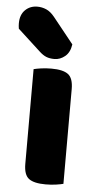

<svg xmlns="http://www.w3.org/2000/svg" viewBox="-78 -781 414 822"><g transform="rotate(5 129.0 -369.5)"><path d="M150 8Q100 8 78 -8.5Q56 -25 56 -72V-479Q67 -482 87.5 -485Q108 -488 132 -488Q182 -488 204 -471.5Q226 -455 226 -408V-1Q215 2 194.5 5Q174 8 150 8ZM-22 -646Q-23 -650 -23.5 -657.5Q-24 -665 -24 -669Q-24 -706 -3 -726.5Q18 -747 49 -747Q69 -747 87.5 -739Q106 -731 123 -710L212 -599Q207 -564 186 -547Q165 -530 141 -530Q120 -530 105.5 -536Q91 -542 76 -556Z"/></g></svg>

Font: Baloo 2 ExtraBold
Style: Regular
Weight: 800
Designer: Sarang Kulkarni and Ek Type
Foundry: Ek Type
Version: Version 1.640;hotconv 1.0.111;makeotfexe 2.5.65597; ttfautoh